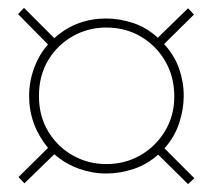

<svg xmlns="http://www.w3.org/2000/svg" viewBox="-20 -598 540 488"><path d="M382 -205Q354 -180 319.5 -168.5Q285 -157 250 -157Q215 -157 181 -169Q147 -181 118 -206L42 -132L27 -148L102 -222Q54 -281 54 -354Q54 -390 66.5 -424.5Q79 -459 102 -485L26 -562L41 -578L118 -501Q147 -527 180 -539Q213 -551 249 -551Q284 -551 318.5 -539.5Q353 -528 381 -502L458 -577L473 -561L397 -486Q423 -458 435 -424Q447 -390 447 -354Q447 -321 435.5 -285.5Q424 -250 398 -221L474 -145L458 -130ZM250 -181Q298 -181 337 -203.5Q376 -226 399.5 -265Q423 -304 423 -353Q423 -403 400 -442.5Q377 -482 338 -505Q299 -528 250 -528Q204 -528 165 -506Q126 -484 102.5 -445Q79 -406 79 -354Q79 -303 102.5 -264Q126 -225 165 -203Q204 -181 250 -181Z"/></svg>

Font: Noto Sans Mono ExtraCondensed Thin
Style: Regular
Weight: 100
Width: 2
Designer: Monotype Design Team
Foundry: Monotype Imaging Inc.
Version: Version 2.014; ttfautohint (v1.8.4.7-5d5b)